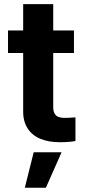

<svg xmlns="http://www.w3.org/2000/svg" viewBox="-20 -677 410 924"><path d="M335.9 -421.8H18.6V-530.3H335.9ZM236.1 -657.2V-162.8Q236.1 -142.8 242.4 -131.2Q248.6 -119.7 259.6 -115Q270.6 -110.3 286.7 -109.7Q307.2 -109.2 343.1 -112.2V1.8Q310.5 7.4 267.4 7.4Q213.7 7.4 174.1 -9.1Q134.6 -25.5 112.8 -59.3Q90.9 -93 91.5 -143V-657.2ZM142.2 55.7H276.4L200.8 226.6H99.4Z"/></svg>

Font: Pretendard JP Variable
Style: Regular
Weight: 400
Designer: Base glyphs from Inter by Rasmus Andersson; Hangul glyphs from Noto Sans CJK(Source Han Sans) by Jang Soo-young and Kang
Foundry: Kil Hyung-jin
Version: Version 1.307;Glyphs 3.2 (3192)